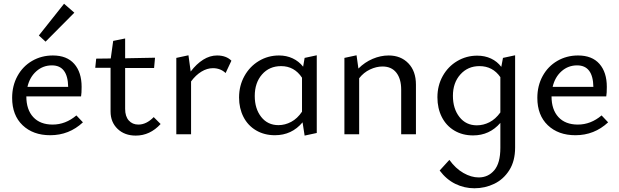

<svg xmlns="http://www.w3.org/2000/svg" viewBox="-20 -719 3316 1028"><path d="M224 -496 188 -529 323 -699 378 -651ZM424 -64Q350 5 249 5Q157 5 101 -48.5Q45 -102 45 -195Q45 -260 73.5 -312Q102 -364 152 -393Q202 -422 263 -422Q338 -422 377.5 -377Q417 -332 417 -254Q417 -219 414 -203H121Q121 -132 158 -92Q195 -52 262 -52Q331 -52 389 -101ZM127 -254H345Q343 -369 258 -369Q210 -369 174.5 -337.5Q139 -306 127 -254Z M840 -55Q783 7 707 7Q647 7 609.5 -29Q572 -65 572 -122V-356H490L495 -405L573 -406L586 -500L650 -513V-407L810 -410L805 -355H650V-136Q650 -96 669.5 -74Q689 -52 721 -52Q764 -52 803 -92Z M1219 -394 1188 -328Q1160 -354 1120 -354Q1089 -354 1058.5 -335.5Q1028 -317 1003 -283V0H924V-409L989 -423L1001 -336Q1032 -377 1068 -399.5Q1104 -422 1142 -422Q1191 -422 1219 -394Z M1676 -423V-7L1611 7L1600 -64Q1542 5 1452 5Q1395 5 1351 -21Q1307 -47 1283.5 -93Q1260 -139 1260 -197Q1260 -260 1288.5 -311.5Q1317 -363 1366 -392.5Q1415 -422 1474 -422Q1514 -422 1547 -406.5Q1580 -391 1603 -362L1611 -409ZM1597 -121V-303Q1556 -365 1485 -365Q1422 -365 1383 -320.5Q1344 -276 1344 -205Q1344 -137 1378.5 -93Q1413 -49 1471 -49Q1506 -49 1539 -66.5Q1572 -84 1597 -121Z M2207 -266V0H2128V-239Q2128 -297 2102 -330Q2076 -363 2028 -363Q1995 -363 1961 -347Q1927 -331 1903 -300V0H1824V-409L1889 -423L1899 -352Q1933 -386 1975.5 -404Q2018 -422 2061 -422Q2126 -422 2166.5 -380Q2207 -338 2207 -266Z M2738 -423V71Q2738 143 2707 192Q2676 241 2626.5 265Q2577 289 2520 289Q2466 289 2418 265.5Q2370 242 2334 194L2386 137Q2419 183 2461 207Q2503 231 2543 231Q2594 231 2626.5 192.5Q2659 154 2659 73V-61Q2601 6 2513 6Q2456 6 2412.5 -20Q2369 -46 2345.5 -92.5Q2322 -139 2322 -198Q2322 -261 2350.5 -312Q2379 -363 2428 -392Q2477 -421 2535 -421Q2576 -421 2609 -405.5Q2642 -390 2664 -361L2673 -409ZM2659 -117V-306Q2618 -365 2547 -365Q2485 -365 2445 -320.5Q2405 -276 2405 -206Q2405 -137 2440 -92.5Q2475 -48 2533 -48Q2568 -48 2600.5 -64.5Q2633 -81 2659 -117Z M3236 -64Q3162 5 3061 5Q2969 5 2913 -48.5Q2857 -102 2857 -195Q2857 -260 2885.5 -312Q2914 -364 2964 -393Q3014 -422 3075 -422Q3150 -422 3189.5 -377Q3229 -332 3229 -254Q3229 -219 3226 -203H2933Q2933 -132 2970 -92Q3007 -52 3074 -52Q3143 -52 3201 -101ZM2939 -254H3157Q3155 -369 3070 -369Q3022 -369 2986.5 -337.5Q2951 -306 2939 -254Z"/></svg>

Font: Ysabeau Infant Medium
Style: Regular
Weight: 500
Designer: Christian Thalmann (Catharsis Fonts)
Version: Version 0.003